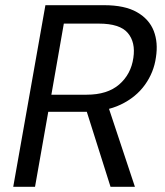

<svg xmlns="http://www.w3.org/2000/svg" viewBox="-20 -720 637 740"><path d="M31 0 155 -700H381Q461 -700 508 -673Q555 -646 572.5 -601Q590 -556 581 -499Q573 -441 538.5 -393Q504 -345 445.5 -317Q387 -289 304 -289H166L115 0ZM406 0 307 -313H396L500 0ZM178 -355H314Q394 -355 439.5 -394.5Q485 -434 494 -497Q503 -557 472.5 -593Q442 -629 361 -629H226Z"/></svg>

Font: DM Sans 10pt
Style: Italic
Weight: 400
Italic angle: -10°
Version: Version 4.004;gftools[0.9.30]